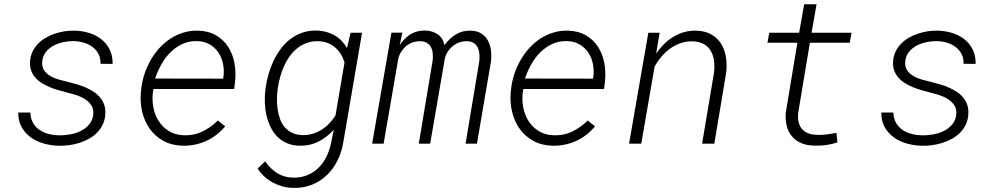

<svg xmlns="http://www.w3.org/2000/svg" viewBox="-20 -684 4735 914"><path d="M423.8 -137.7Q426.8 -164.6 414.8 -182.6Q402.8 -200.7 383.1 -212.9Q363.3 -225.1 339.6 -232.4Q315.9 -239.7 295.9 -244.6Q276.9 -249.5 256.3 -255.4Q235.8 -261.2 216.1 -269.5Q196.3 -277.8 179 -288.6Q161.6 -299.3 148.7 -314Q135.7 -328.6 128.7 -347.4Q121.6 -366.2 123 -390.6Q124.5 -416.5 134.5 -437.5Q144.5 -458.5 160.4 -475.1Q176.3 -491.7 196.8 -503.7Q217.3 -515.6 240.2 -523.4Q263.2 -531.2 286.9 -534.9Q310.5 -538.6 333 -538.1Q369.1 -537.6 402.6 -527.6Q436 -517.6 461.4 -498Q486.8 -478.5 501.7 -449Q516.6 -419.4 516.1 -379.9L458.5 -380.4Q459.5 -407.2 448.7 -427.2Q438 -447.3 420.2 -460.7Q402.3 -474.1 378.9 -481Q355.5 -487.8 331.1 -488.3Q308.1 -488.8 283 -483.6Q257.8 -478.5 236.1 -467.3Q214.4 -456.1 199.2 -437.5Q184.1 -418.9 181.2 -392.6Q178.2 -366.2 190.2 -349.1Q202.1 -332 221.7 -321Q241.2 -310.1 264.4 -304Q287.6 -297.9 307.6 -293Q327.1 -288.1 348.1 -282Q369.1 -275.9 388.9 -267.1Q408.7 -258.3 426.3 -246.8Q443.8 -235.4 456.5 -220Q469.2 -204.6 476.1 -185.1Q482.9 -165.5 481.4 -141.1Q480 -113.8 469.5 -91.8Q459 -69.8 442.6 -53Q426.3 -36.1 404.5 -23.9Q382.8 -11.7 359.1 -4.2Q335.4 3.4 310.3 6.8Q285.2 10.3 261.7 9.8Q225.6 9.3 190.4 -0.2Q155.3 -9.8 127.7 -29.3Q100.1 -48.8 83.3 -78.4Q66.4 -107.9 66.9 -148.4H124.5Q125.5 -119.1 137.5 -98.6Q149.4 -78.1 168.7 -65.2Q188 -52.2 212.6 -46.1Q237.3 -40 263.7 -39.6Q287.1 -39.6 314 -44.2Q340.8 -48.8 364 -60.3Q387.2 -71.8 403.8 -90.8Q420.4 -109.9 423.8 -137.7Z M850.1 9.8Q796.9 8.3 757.3 -13.7Q717.8 -35.6 692.6 -71.3Q667.5 -106.9 656.7 -152.8Q646 -198.7 650.9 -247.6L653.3 -269Q657.7 -302.7 669.2 -335.9Q680.7 -369.1 698.2 -399.4Q715.8 -429.7 739.3 -455.6Q762.7 -481.4 791.3 -500Q819.8 -518.6 853 -528.8Q886.2 -539.1 922.9 -538.1Q973.1 -536.6 1008.8 -515.6Q1044.4 -494.6 1066.2 -460.9Q1087.9 -427.2 1095.9 -384.3Q1104 -341.3 1099.1 -295.9L1094.7 -260.3H710.9L708.5 -248.5Q703.1 -211.4 709.7 -174.8Q716.3 -138.2 734.9 -108.6Q753.4 -79.1 783.4 -60.3Q813.5 -41.5 854.5 -40Q902.8 -38.1 943.1 -57.6Q983.4 -77.1 1017.1 -110.4L1051.8 -82.5Q1013.7 -36.6 961.4 -12.9Q909.2 10.7 850.1 9.8ZM919.9 -488.3Q880.4 -489.7 848.1 -474.6Q815.9 -459.5 790.8 -434.3Q765.6 -409.2 747.6 -376.5Q729.5 -343.8 718.3 -310.1L1042 -309.6L1043.5 -316.9Q1047.9 -348.1 1042 -378.4Q1036.1 -408.7 1020.3 -432.9Q1004.4 -457 979 -472.2Q953.6 -487.3 919.9 -488.3Z M1244.6 -266.1Q1249 -298.8 1258.5 -331.8Q1268.1 -364.7 1282.7 -395.3Q1297.4 -425.8 1317.1 -452.4Q1336.9 -479 1362.8 -498.5Q1388.7 -518.1 1420.2 -528.8Q1451.7 -539.6 1489.3 -538.6Q1535.2 -537.1 1572.3 -515.9Q1609.4 -494.6 1631.8 -455.1L1648.9 -528.3H1703.6L1614.7 -9.3Q1607.4 37.6 1587.6 78.1Q1567.9 118.7 1537.1 148.7Q1506.3 178.7 1465.3 195.3Q1424.3 211.9 1374.5 210.4Q1349.1 210 1325 203.4Q1300.8 196.8 1279.1 185.1Q1257.3 173.3 1238.8 156.5Q1220.2 139.6 1206.5 118.2L1242.2 84Q1265.6 118.2 1298.3 139.4Q1331.1 160.6 1373.5 161.6Q1412.1 162.6 1442.9 149.9Q1473.6 137.2 1496.8 114.3Q1520 91.3 1534.9 60.3Q1549.8 29.3 1556.6 -6.3L1568.8 -66.4Q1536.6 -30.3 1495.6 -9.8Q1454.6 10.7 1405.3 9.8Q1370.6 8.8 1344 -3.2Q1317.4 -15.1 1298.3 -35.2Q1279.3 -55.2 1267.1 -81.1Q1254.9 -106.9 1248.3 -136.2Q1241.7 -165.5 1240.7 -196Q1239.7 -226.6 1243.2 -255.4ZM1301.3 -255.9Q1298.3 -233.4 1298.3 -209Q1298.3 -184.6 1302 -161.1Q1305.7 -137.7 1313.7 -116.2Q1321.8 -94.7 1335.7 -78.4Q1349.6 -62 1370.1 -52Q1390.6 -42 1418.9 -41Q1444.3 -40 1467.3 -46.9Q1490.2 -53.7 1510.3 -66.2Q1530.3 -78.6 1547.1 -96.2Q1564 -113.8 1577.1 -134.3L1620.1 -386.7Q1613.3 -408.7 1602.1 -426.8Q1590.8 -444.8 1575.2 -458.3Q1559.6 -471.7 1539.8 -479.2Q1520 -486.8 1496.6 -487.8Q1465.8 -488.8 1440.7 -479.7Q1415.5 -470.7 1395.3 -454.6Q1375 -438.5 1359.4 -416.7Q1343.8 -395 1332.5 -370.1Q1321.3 -345.2 1314 -318.6Q1306.6 -292 1302.7 -266.1Z M1895.5 -528.8 1882.8 -469.7Q1904.3 -502 1933.8 -520.5Q1963.4 -539.1 2002.9 -538.6Q2037.6 -538.1 2063.2 -521Q2088.9 -503.9 2095.7 -468.8Q2118.2 -500 2148.7 -519.3Q2179.2 -538.6 2219.2 -538.1Q2250.5 -537.6 2270.8 -524.9Q2291 -512.2 2302.2 -491.7Q2313.5 -471.2 2316.9 -445.3Q2320.3 -419.4 2317.4 -392.6L2250.5 0H2196.3L2261.7 -393.1Q2263.7 -410.2 2262.2 -427.2Q2260.7 -444.3 2254.2 -457.8Q2247.6 -471.2 2234.9 -479.5Q2222.2 -487.8 2201.2 -487.8Q2182.6 -487.8 2165.8 -481.7Q2148.9 -475.6 2135.3 -464.6Q2121.6 -453.6 2111.8 -438.7Q2102.1 -423.8 2097.7 -405.8L2027.8 0H1973.6L2040 -398.4Q2041.5 -415.5 2039.8 -431.6Q2038.1 -447.8 2031.2 -460.2Q2024.4 -472.7 2011.7 -480.2Q1999 -487.8 1979 -487.8Q1960.4 -487.8 1943.6 -481.7Q1926.8 -475.6 1913.3 -464.4Q1899.9 -453.1 1890.1 -438Q1880.4 -422.9 1876 -404.8L1806.2 0H1751.5L1843.3 -528.3Z M2610.8 9.8Q2557.6 8.3 2518.1 -13.7Q2478.5 -35.6 2453.4 -71.3Q2428.2 -106.9 2417.5 -152.8Q2406.7 -198.7 2411.6 -247.6L2414.1 -269Q2418.5 -302.7 2429.9 -335.9Q2441.4 -369.1 2459 -399.4Q2476.6 -429.7 2500 -455.6Q2523.4 -481.4 2552 -500Q2580.6 -518.6 2613.8 -528.8Q2647 -539.1 2683.6 -538.1Q2733.9 -536.6 2769.5 -515.6Q2805.2 -494.6 2826.9 -460.9Q2848.6 -427.2 2856.7 -384.3Q2864.7 -341.3 2859.9 -295.9L2855.5 -260.3H2471.7L2469.2 -248.5Q2463.9 -211.4 2470.5 -174.8Q2477.1 -138.2 2495.6 -108.6Q2514.2 -79.1 2544.2 -60.3Q2574.2 -41.5 2615.2 -40Q2663.6 -38.1 2703.9 -57.6Q2744.1 -77.1 2777.8 -110.4L2812.5 -82.5Q2774.4 -36.6 2722.2 -12.9Q2669.9 10.7 2610.8 9.8ZM2680.7 -488.3Q2641.1 -489.7 2608.9 -474.6Q2576.7 -459.5 2551.5 -434.3Q2526.4 -409.2 2508.3 -376.5Q2490.2 -343.8 2479 -310.1L2802.7 -309.6L2804.2 -316.9Q2808.6 -348.1 2802.7 -378.4Q2796.9 -408.7 2781 -432.9Q2765.1 -457 2739.7 -472.2Q2714.4 -487.3 2680.7 -488.3Z M3120.1 -528.3 3103.5 -429.2Q3120.1 -453.1 3140.4 -473.4Q3160.6 -493.7 3184.6 -508.3Q3208.5 -522.9 3235.6 -530.8Q3262.7 -538.6 3293 -538.1Q3335.9 -537.1 3365.7 -520.3Q3395.5 -503.4 3412.6 -476.1Q3429.7 -448.7 3435.5 -413.1Q3441.4 -377.4 3437 -338.4L3380.4 0H3322.3L3378.9 -337.9Q3382.3 -367.2 3379.2 -393.8Q3376 -420.4 3364.3 -440.9Q3352.5 -461.4 3330.8 -473.9Q3309.1 -486.3 3275.9 -487.3Q3245.6 -487.8 3219 -478.3Q3192.4 -468.8 3169.7 -452.4Q3147 -436 3128.4 -414.1Q3109.9 -392.1 3096.2 -367.2L3032.7 0H2974.6L3066.4 -528.3Z M3867.2 -663.6 3843.3 -528.3H4033.7L4024.9 -480.5H3835.4L3779.8 -147.5Q3774.4 -98.1 3797.1 -70.8Q3819.8 -43.5 3869.6 -42Q3893.1 -41 3916 -44.2Q3939 -47.4 3961.9 -51.3L3966.3 -6.3Q3939.9 2.9 3912.4 6.6Q3884.8 10.3 3856.9 9.3Q3820.8 8.8 3793.9 -2.9Q3767.1 -14.6 3749.8 -35.2Q3732.4 -55.7 3725.1 -84.5Q3717.8 -113.3 3720.7 -148.4L3775.9 -480.5H3633.3L3642.1 -528.3H3784.2L3808.1 -663.6Z M4532.2 -137.7Q4535.2 -164.6 4523.2 -182.6Q4511.2 -200.7 4491.5 -212.9Q4471.7 -225.1 4448 -232.4Q4424.3 -239.7 4404.3 -244.6Q4385.3 -249.5 4364.7 -255.4Q4344.2 -261.2 4324.5 -269.5Q4304.7 -277.8 4287.4 -288.6Q4270 -299.3 4257.1 -314Q4244.1 -328.6 4237.1 -347.4Q4230 -366.2 4231.4 -390.6Q4232.9 -416.5 4242.9 -437.5Q4252.9 -458.5 4268.8 -475.1Q4284.7 -491.7 4305.2 -503.7Q4325.7 -515.6 4348.6 -523.4Q4371.6 -531.2 4395.3 -534.9Q4418.9 -538.6 4441.4 -538.1Q4477.5 -537.6 4511 -527.6Q4544.4 -517.6 4569.8 -498Q4595.2 -478.5 4610.1 -449Q4625 -419.4 4624.5 -379.9L4566.9 -380.4Q4567.9 -407.2 4557.1 -427.2Q4546.4 -447.3 4528.6 -460.7Q4510.7 -474.1 4487.3 -481Q4463.9 -487.8 4439.5 -488.3Q4416.5 -488.8 4391.4 -483.6Q4366.2 -478.5 4344.5 -467.3Q4322.8 -456.1 4307.6 -437.5Q4292.5 -418.9 4289.6 -392.6Q4286.6 -366.2 4298.6 -349.1Q4310.5 -332 4330.1 -321Q4349.6 -310.1 4372.8 -304Q4396 -297.9 4416 -293Q4435.5 -288.1 4456.5 -282Q4477.5 -275.9 4497.3 -267.1Q4517.1 -258.3 4534.7 -246.8Q4552.2 -235.4 4564.9 -220Q4577.6 -204.6 4584.5 -185.1Q4591.3 -165.5 4589.8 -141.1Q4588.4 -113.8 4577.9 -91.8Q4567.4 -69.8 4551 -53Q4534.7 -36.1 4512.9 -23.9Q4491.2 -11.7 4467.5 -4.2Q4443.8 3.4 4418.7 6.8Q4393.6 10.3 4370.1 9.8Q4334 9.3 4298.8 -0.2Q4263.7 -9.8 4236.1 -29.3Q4208.5 -48.8 4191.7 -78.4Q4174.8 -107.9 4175.3 -148.4H4232.9Q4233.9 -119.1 4245.8 -98.6Q4257.8 -78.1 4277.1 -65.2Q4296.4 -52.2 4321 -46.1Q4345.7 -40 4372.1 -39.6Q4395.5 -39.6 4422.4 -44.2Q4449.2 -48.8 4472.4 -60.3Q4495.6 -71.8 4512.2 -90.8Q4528.8 -109.9 4532.2 -137.7Z"/></svg>

Font: Roboto Mono Light
Style: Italic
Weight: 300
Designer: Google
Version: Version 2.000985; 2015; ttfautohint (v1.3)